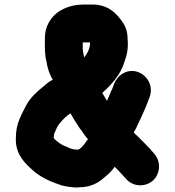

<svg xmlns="http://www.w3.org/2000/svg" viewBox="-20 -752 771 847"><path d="M291 -252C304 -229 317 -207 331 -187C344 -172 353 -153 368 -138C356 -122 346 -104 328 -93H327C324 -92 320 -92 316 -92C314 -93 311 -93 307 -93C297 -95 288 -97 280 -102L263 -109C246 -116 235 -126 222 -137C221 -138 219 -141 217 -143V-145C217 -146 217 -149 218 -154C218 -157 218 -160 219 -162C228 -180 232 -197 246 -211C258 -225 274 -242 291 -252ZM352 -499C351 -502 349 -506 349 -510C348 -516 347 -522 346 -527C346 -529 346 -531 345 -534V-565H377V-555C377 -554 377 -552 376 -549C372 -527 363 -515 352 -499ZM452 -307C445 -318 439 -330 431 -342C466 -373 498 -408 519 -452C530 -481 544 -515 544 -555C544 -562 544 -570 543 -577C543 -620 531 -642 510 -669C484 -703 447 -732 390 -732H350C301 -732 264 -718 235 -698C204 -675 178 -636 178 -585V-542C178 -535 178 -528 179 -521L181 -499C182 -495 183 -491 184 -486C189 -452 198 -424 213 -400C198 -394 187 -384 172 -371C143 -348 115 -322 97 -290C76 -248 50 -209 50 -145V-127C54 -64 93 -29 129 3C149 20 171 33 197 45L214 52C221 55 229 58 236 60L252 66C267 70 298 75 316 75C321 75 327 75 332 74C372 74 403 60 427 42C448 24 468 10 484 -14L486 -16L504 2C516 14 525 26 536 37C564 70 617 76 653 46C686 18 692 -36 662 -72C649 -88 637 -101 622 -116L598 -140C588 -150 579 -159 570 -167C578 -181 586 -197 592 -212L601 -230C615 -261 629 -292 640 -324C659 -375 626 -420 592 -433C542 -453 498 -419 485 -385C480 -376 478 -364 472 -354C465 -338 459 -324 452 -307Z"/></svg>

Font: Blanket
Style: Blk
Weight: 900
Foundry: Cannot Into Space Fonts
Version: Version 0.9